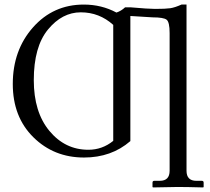

<svg xmlns="http://www.w3.org/2000/svg" viewBox="-20 -678 922 841"><path d="M334 -624Q252 -624 190 -548.5Q128 -473 128 -327Q128 -187 196.5 -104.5Q265 -22 367 -22Q428 -22 476 -61V-569Q415 -624 334 -624ZM648 -602 551 -608V-60Q468 12 348 12Q216 12 126 -77Q36 -166 36 -310Q36 -458 124.5 -558Q213 -658 347 -658Q425 -658 490 -623Q511 -630 528 -646H551Q630 -639 659 -639Q706 -639 726 -642Q746 -645 775 -658H797V70Q797 114 840 114H864Q872 114 872 122V141L870 143Q797 141 758 141L650 143L648 141V122Q648 114 656 114H680Q723 114 723 70V-533Q723 -581 710 -591.5Q697 -602 648 -602Z"/></svg>

Font: Libertinus Sans
Style: Regular
Weight: 400
Designer: Philipp H. Poll
Foundry: Khaled Hosny
Version: Version 6.1